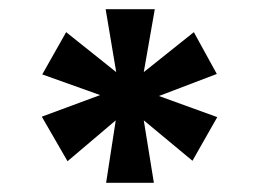

<svg xmlns="http://www.w3.org/2000/svg" viewBox="-20 -758 562 418"><path d="M211 -360 232 -496 127 -407 71 -504 198 -551 72 -596 124 -688 233 -601 210 -738H317L293 -601L402 -688L452 -597L326 -549L453 -503L399 -408L293 -496L315 -360Z"/></svg>

Font: DM Sans 20pt Black
Style: Regular
Weight: 900
Version: Version 4.004;gftools[0.9.30]